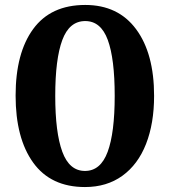

<svg xmlns="http://www.w3.org/2000/svg" viewBox="-20 -745 685 775"><path d="M43 -359Q43 -531 114 -628Q185 -725 324 -725Q457 -725 529.5 -627Q602 -529 602 -358Q602 -247 569.5 -164Q537 -81 474 -35.5Q411 10 323 10Q185 10 114 -88.5Q43 -187 43 -359ZM443 -358Q443 -508 415 -584Q387 -660 324 -660Q260 -660 231.5 -583.5Q203 -507 203 -358Q203 -210 231.5 -132.5Q260 -55 323 -55Q386 -55 414.5 -132Q443 -209 443 -358Z"/></svg>

Font: Noto Serif Armenian Bold Cond
Style: Regular
Weight: 700
Width: 3
Designer: Monotype Design team
Foundry: Monotype Imaging Inc.
Version: Version 1.000